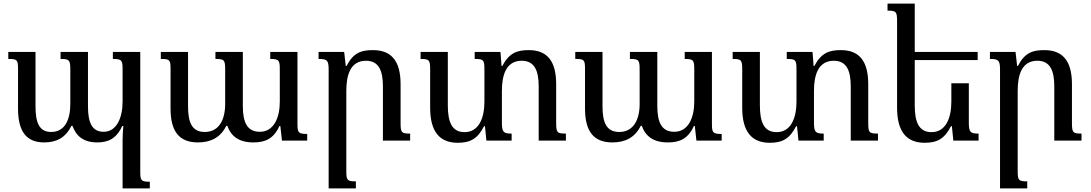

<svg xmlns="http://www.w3.org/2000/svg" viewBox="-20 -780 6050 1065"><path d="M606 -492V-453C657 -453 660 -445 660 -393V-216C660 -127 627 -49 555 -49C490 -49 468 -100 468 -191V-492H316V-453C365 -453 370 -447 370 -393V-203C370 -118 341 -48 264 -48C197 -48 177 -100 177 -191V-492H26V-453C75 -453 80 -449 80 -397V-178C80 -51 126 10 225 10C293 10 344 -16 376 -82H382C402 -25 444 10 519 10C578 10 625 -9 658 -81H664C662 -55 660 -30 660 -4V265H811V228C762 228 758 221 758 172V-492Z M1479 -492V-453C1529 -453 1532 -445 1532 -393V-216C1532 -127 1499 -49 1421 -49C1352 -49 1327 -100 1327 -191V-492H1175V-453C1225 -453 1229 -447 1229 -393V-203C1229 -118 1196 -48 1116 -48C1045 -48 1023 -100 1023 -191V-492H872V-453C921 -453 926 -449 926 -397V-178C926 -51 974 10 1078 10C1147 10 1203 -16 1235 -82H1241C1261 -25 1305 10 1385 10C1450 10 1497 -9 1530 -81H1535L1544 0H1684V-37C1635 -37 1630 -44 1630 -93V-492Z M2255 -39C2206 -39 2202 -45 2202 -100V-313C2202 -443 2150 -502 2049 -502C1985 -502 1941 -489 1902 -414H1898L1889 -492H1747V-453C1794 -453 1803 -446 1803 -394V265H1954V226C1905 226 1901 220 1901 167V-276C1901 -361 1922 -443 2010 -443C2081 -443 2104 -388 2104 -301V0H2255Z M3065 -100V-313C3065 -443 3014 -502 2913 -502C2848 -502 2805 -487 2766 -414H2762L2756 -492H2613V-453C2663 -453 2667 -447 2667 -394V-216C2667 -127 2637 -47 2557 -47C2485 -47 2464 -106 2464 -196V-492H2313V-453C2362 -453 2366 -447 2366 -392V-182C2366 -48 2420 12 2519 12C2591 12 2630 -12 2665 -80H2670L2678 0H2818V-39C2774 -39 2764 -46 2764 -98V-276C2764 -361 2786 -443 2874 -443C2945 -443 2968 -388 2968 -301V0H3119V-39C3069 -39 3065 -45 3065 -100Z M3778 -492V-453C3828 -453 3831 -445 3831 -393V-216C3831 -127 3798 -49 3720 -49C3651 -49 3626 -100 3626 -191V-492H3474V-453C3524 -453 3528 -447 3528 -393V-203C3528 -118 3495 -48 3415 -48C3344 -48 3322 -100 3322 -191V-492H3171V-453C3220 -453 3225 -449 3225 -397V-178C3225 -51 3273 10 3377 10C3446 10 3502 -16 3534 -82H3540C3560 -25 3604 10 3684 10C3749 10 3796 -9 3829 -81H3834L3843 0H3983V-37C3934 -37 3929 -44 3929 -93V-492Z M4796 -100V-313C4796 -443 4745 -502 4644 -502C4579 -502 4536 -487 4497 -414H4493L4487 -492H4344V-453C4394 -453 4398 -447 4398 -394V-216C4398 -127 4368 -47 4288 -47C4216 -47 4195 -106 4195 -196V-492H4044V-453C4093 -453 4097 -447 4097 -392V-182C4097 -48 4151 12 4250 12C4322 12 4361 -12 4396 -80H4401L4409 0H4549V-39C4505 -39 4495 -46 4495 -98V-276C4495 -361 4517 -443 4605 -443C4676 -443 4699 -388 4699 -301V0H4850V-39C4800 -39 4796 -45 4796 -100Z M5255 -80H5260L5268 0H5408V-39C5364 -39 5354 -46 5354 -98V-318H5257V-216C5257 -127 5227 -47 5147 -47C5075 -47 5054 -106 5054 -196V-447H5403V-492H5054V-760H4903V-721C4952 -721 4956 -715 4956 -660V-182C4956 -48 5010 12 5109 12C5181 12 5220 -12 5255 -80Z M5979 -39C5930 -39 5926 -45 5926 -100V-313C5926 -443 5874 -502 5773 -502C5709 -502 5665 -489 5626 -414H5622L5613 -492H5471V-453C5518 -453 5527 -446 5527 -394V265H5678V226C5629 226 5625 220 5625 167V-276C5625 -361 5646 -443 5734 -443C5805 -443 5828 -388 5828 -301V0H5979Z"/></svg>

Font: Noto Serif Armenian
Style: Regular
Weight: 400
Designer: Monotype Design Team
Foundry: Monotype Imaging Inc.
Version: Version 1.901